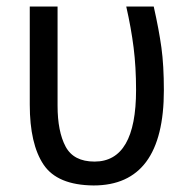

<svg xmlns="http://www.w3.org/2000/svg" viewBox="-20 -557 569 587"><path d="M481 -281Q481 -357 473.5 -411.5Q466 -466 450 -537H366Q381 -471 388.5 -411.5Q396 -352 396 -282Q396 -63 269 -63Q205 -63 180.5 -109Q156 -155 156 -234V-537H71V-237Q71 -117 113 -54Q155 9 266 10Q481 10 481 -281Z"/></svg>

Font: Noto Sans UI SemiCondensed
Style: Regular
Weight: 400
Width: 4
Designer: Monotype Design Team
Foundry: Monotype Imaging Inc.
Version: 1.001